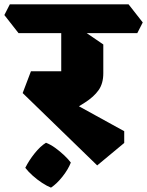

<svg xmlns="http://www.w3.org/2000/svg" viewBox="-85 -690 675 881"><path d="M361 69 19 -263 57 -363H216L187 -252L485 -88V-34ZM208 -159 86 -271Q113 -285 138 -298.5Q163 -312 179.5 -327.5Q196 -343 196 -361V-599L269 -568L389 -486V-354Q389 -307 367.5 -276.5Q346 -246 305.5 -220Q265 -194 208 -159ZM0 -538 -65 -621 -40 -670H505L570 -587L545 -538ZM149 171Q131 164 108 149Q85 134 64.5 115.5Q44 97 31 80Q48 46 74 13.5Q100 -19 126 -35Q147 -27 169 -11Q191 5 210 23Q229 41 240 56Q228 87 202 120Q176 153 149 171Z"/></svg>

Font: Eczar ExtraBold
Style: Regular
Weight: 800
Designer: Vaibhav Singh
Foundry: Rosetta Type Foundry
Version: Version 2.000